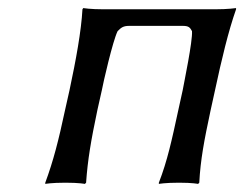

<svg xmlns="http://www.w3.org/2000/svg" viewBox="-20 -452 604 475"><path d="M512 -229C528 -304 545 -375 564 -429V-432C564 -432 545 -429 511 -429H237C203 -429 186 -432 186 -432L184 -429C181 -375 168 -304 152 -229L141 -180C125 -105 112 -54 92 0V3C92 3 107 0 142 0C176 0 190 3 190 3L193 0C197 -57 205 -104 221 -180L232 -229C235 -246 259 -351 271 -375C280 -384 285 -388 300 -388H432C447 -388 450 -384 455 -375C457 -351 435 -246 432 -229L421 -179C405 -105 394 -54 373 0V3C373 3 388 0 423 0C457 0 470 3 470 3L473 0C476 -57 485 -104 501 -179Z"/></svg>

Font: Libertinus Sans
Style: Italic
Weight: 400
Italic angle: -12°
Designer: Philipp H. Poll, Khaled Hosny
Foundry: Caleb Maclennan
Version: Version 7.050;RELEASE